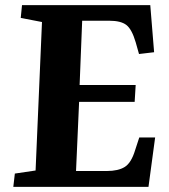

<svg xmlns="http://www.w3.org/2000/svg" viewBox="-20 -730 662 750"><path d="M144 -644 61 -660 66 -710H567L582 -526L523 -519L510 -565Q495 -616 473.5 -632.5Q452 -649 407 -649H301L291 -398H510L506 -332H289L277 -62H397Q442 -62 467.5 -78Q493 -94 508 -144L524 -193H586L560 0H32L38 -52L119 -64Z"/></svg>

Font: Literata 36pt
Style: Bold Italic
Weight: 700
Italic angle: -2°
Designer: Latin by Veronika Burian and Jose Scaglione. Greek by Irene Vlachou. Cyrillic by Vera Evstafieva
Foundry: TypeTogether
Version: Version 3.002